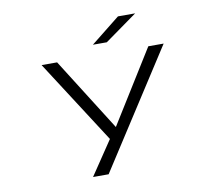

<svg xmlns="http://www.w3.org/2000/svg" viewBox="-93 -816 1287 1128"><g transform="rotate(-10 550.0 -252.0)"><path d="M372.5 200 509 -3 189 -500H281.5L555.5 -66L825.5 -500H917L465.5 200ZM589.5 -565.5H506.5L680.5 -704H783Z"/></g></svg>

Font: Trispace Expanded Light
Style: Regular
Weight: 300
Width: 7
Designer: Tyler Finck
Foundry: Etcetera Type Company
Version: Version 1.210; ttfautohint (v1.8.3)